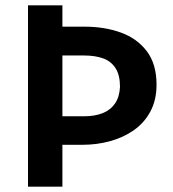

<svg xmlns="http://www.w3.org/2000/svg" viewBox="-20 -700 647 720"><path d="M297 -600Q372 -600 433 -578Q494 -556 530.5 -508Q567 -460 567 -382Q567 -325 544 -282Q521 -239 481.5 -211.5Q442 -184 392.5 -170.5Q343 -157 289 -157H214V0H85V-680H214V-600ZM296 -264Q335 -264 364.5 -275.5Q394 -287 411 -311.5Q428 -336 430 -374Q430 -418 413.5 -444Q397 -470 367 -481Q337 -492 293 -492H214V-264Z"/></svg>

Font: Catamaran
Style: Bold
Weight: 700
Designer: Pria Ravichandran
Version: Version 2.000